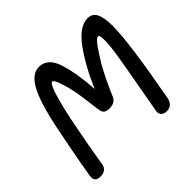

<svg xmlns="http://www.w3.org/2000/svg" viewBox="-165 -918 1131 1131"><g transform="rotate(-45 400.5 -353.0)"><path d="M762 -576Q762 -435 689 -43Q684 -20 670 -7Q656 6 632 6Q611 6 599 -4.5Q587 -15 587 -32Q587 -37 588 -40L612 -174Q643 -344 656 -424.5Q669 -505 669 -548Q669 -573 666 -583Q663 -593 657 -593Q642 -593 612.5 -551Q583 -509 554 -460Q511 -383 468 -282Q459 -261 443 -252.5Q427 -244 405 -244Q382 -244 370.5 -252.5Q359 -261 356 -279Q351 -305 345 -358Q337 -421 330 -458Q320 -507 305 -551Q290 -595 278 -595Q261 -595 238 -517.5Q215 -440 193 -329Q160 -160 141 -40Q138 -21 123 -9.5Q108 2 83 2Q41 2 41 -35Q41 -39 43 -51Q54 -123 81 -261Q92 -314 95 -331Q132 -531 176 -621.5Q220 -712 283 -712Q356 -712 385.5 -619.5Q415 -527 424 -387Q477 -514 547.5 -613Q618 -712 689 -712Q728 -712 745 -678Q762 -644 762 -576Z"/></g></svg>

Font: Mali Medium
Style: Italic
Weight: 500
Italic angle: -10°
Version: Version 1.000; ttfautohint (v1.6)